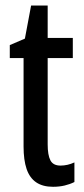

<svg xmlns="http://www.w3.org/2000/svg" viewBox="-20 -679 310 708"><path d="M203.1 -68.4Q215.8 -68.4 228.8 -71.3Q241.7 -74.2 254.4 -80.1V-7.8Q237.8 0.5 218.3 5.1Q198.7 9.8 175.3 9.8Q137.7 9.8 113.5 -6.6Q89.4 -22.9 78.1 -55.9Q66.9 -88.9 66.9 -138.7V-464.8H16.1V-512.7L71.8 -536.6L94.7 -658.7H155.8V-539.1H248.5V-464.8H155.8V-146.5Q155.8 -107.4 165.8 -87.9Q175.8 -68.4 203.1 -68.4Z"/></svg>

Font: Open Sans Condensed Medium
Style: Regular
Weight: 500
Width: 3
Designer: Monotype Design Team
Foundry: Monotype Imaging Inc.
Version: Version 3.000